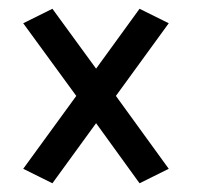

<svg xmlns="http://www.w3.org/2000/svg" viewBox="-20 -420 473 440"><path d="M100.1 -399.9 200.2 -262.7 299.8 -399.9 366.7 -366.7 245.6 -200.2 366.7 -33.2 299.8 0 200.2 -137.7 100.1 0 33.2 -33.2 154.8 -200.2 33.2 -366.7Z"/></svg>

Font: Malkor
Style: Regular
Weight: 400
Version: Version 1.3